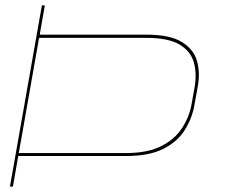

<svg xmlns="http://www.w3.org/2000/svg" viewBox="-20 -695 876 715"><path d="M17 0 136 -675H147L128 -566H524Q612 -566 656.5 -539Q701 -512 713.5 -468Q726 -424 716.5 -373L704 -303.5Q695.5 -255 668.5 -211.5Q641.5 -168 588.8 -141Q536 -114 449 -114H48L28 0ZM50 -125H449Q529 -125 579.8 -150.5Q630.5 -176 657.8 -217.8Q685 -259.5 693.5 -307.5L704.5 -369Q713.5 -420 702 -462Q690.5 -504 648.8 -529Q607 -554 524.5 -554H125.5Z"/></svg>

Font: Anybody UltraExpanded Thin
Style: Italic
Weight: 100
Width: 9
Italic angle: -10°
Designer: Tyler Finck
Foundry: Etcetera Type Company
Version: Version 1.010; ttfautohint (v1.8.3) -l 8 -r 50 -G 200 -x 14 